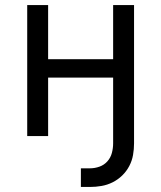

<svg xmlns="http://www.w3.org/2000/svg" viewBox="-20 -540 640 762"><path d="M301 202V128H337Q356 128 374.5 121.5Q393 115 406 100.5Q419 86 424 67Q429 48 429 29V-232H171V0H88V-520H171V-305H429V-520H512V29Q512 52 508 75Q504 98 493 119Q482 140 465 156.5Q448 173 427 183.5Q406 194 383 198Q360 202 337 202Z"/></svg>

Font: Iosevka Fixed Extended
Style: Regular
Weight: 400
Width: 7
Monospace: yes
Designer: Belleve Invis
Foundry: Belleve Invis
Version: Version 24.1.1; ttfautohint (v1.8.4)